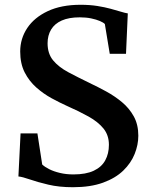

<svg xmlns="http://www.w3.org/2000/svg" viewBox="-20 -772 630 803"><path d="M285 11Q227 11 181.8 0.2Q136.5 -10.5 105 -21.5Q73.5 -32.5 57 -34L66 -214H136.5L156.5 -84Q167 -74 185.8 -64.5Q204.5 -55 230.5 -48.8Q256.5 -42.5 287 -42.5Q339.5 -42.5 372.2 -58Q405 -73.5 420.2 -101.5Q435.5 -129.5 435.5 -166.5Q435.5 -206.5 412.8 -234.5Q390 -262.5 350.5 -284.5Q311 -306.5 260 -329Q230 -342.5 196 -361Q162 -379.5 132 -406Q102 -432.5 83.2 -469.2Q64.5 -506 64.5 -556.5Q64.5 -610.5 94 -654.8Q123.5 -699 180 -725.5Q236.5 -752 317 -752Q355.5 -752 387 -747Q418.5 -742 443.2 -735.2Q468 -728.5 485.8 -723Q503.5 -717.5 514.5 -716L507 -547H439L418.5 -671.5Q413 -677.5 398 -684Q383 -690.5 361.5 -695Q340 -699.5 314 -699.5Q268 -699.5 238.2 -686.2Q208.5 -673 193.8 -648.5Q179 -624 179 -591Q179 -547.5 202.2 -519.5Q225.5 -491.5 265.2 -470.2Q305 -449 354.5 -425Q388.5 -409 424.2 -389.5Q460 -370 490.5 -344.5Q521 -319 539.8 -284.8Q558.5 -250.5 558.5 -204.5Q558.5 -166.5 543.2 -128.2Q528 -90 495.5 -58.5Q463 -27 410.8 -8Q358.5 11 285 11Z"/></svg>

Font: Merriweather 36pt SemiBold
Style: Regular
Weight: 600
Version: Version 2.100